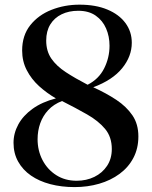

<svg xmlns="http://www.w3.org/2000/svg" viewBox="-20 -772 634 802"><path d="M291.5 9.5Q236.5 9.5 190 -2.8Q143.5 -15 109.2 -38.8Q75 -62.5 55.8 -97Q36.5 -131.5 36.5 -175.5Q36.5 -215.5 56.5 -252.2Q76.5 -289 116 -317.5Q155.5 -346 213.5 -361Q175.5 -383 143.2 -412.2Q111 -441.5 91.8 -478.8Q72.5 -516 72.5 -561Q72.5 -624 106.5 -666.8Q140.5 -709.5 195.2 -731Q250 -752.5 312 -752.5Q379.5 -752.5 428.2 -732.2Q477 -712 503.8 -676Q530.5 -640 530.5 -593.5Q530.5 -536.5 490.2 -487Q450 -437.5 369.5 -407.5Q423.5 -383 465.8 -355Q508 -327 533 -290.5Q558 -254 558 -202Q558 -152 537.2 -112.5Q516.5 -73 479.5 -45.8Q442.5 -18.5 394.2 -4.5Q346 9.5 291.5 9.5ZM300 -17Q341 -17 374.2 -33.2Q407.5 -49.5 427.2 -79.2Q447 -109 447 -149.5Q447 -200 418.8 -233.8Q390.5 -267.5 343.5 -294.2Q296.5 -321 239 -350Q204 -336.5 181.5 -312.2Q159 -288 148 -256.8Q137 -225.5 137 -190.5Q137 -143 157.5 -103.5Q178 -64 214.8 -40.5Q251.5 -17 300 -17ZM346 -418Q392.5 -441.5 415 -486.2Q437.5 -531 437.5 -581Q437.5 -620 423.2 -653Q409 -686 380 -706.5Q351 -727 307 -727Q267.5 -727 237.2 -712.2Q207 -697.5 190 -669.8Q173 -642 173 -602.5Q173 -558.5 194.5 -527.2Q216 -496 255 -470.5Q294 -445 346 -418Z"/></svg>

Font: Merriweather 144pt Medium
Style: Regular
Weight: 500
Version: Version 2.100